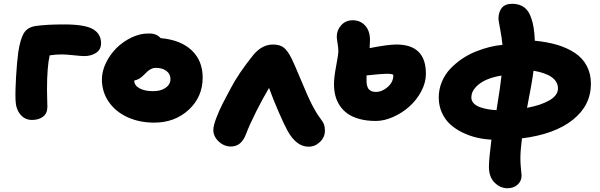

<svg xmlns="http://www.w3.org/2000/svg" viewBox="-20 -688 3165 1013"><path d="M148.9 -55.2Q110.8 -55.2 86.9 -84.7Q63 -114.3 62 -160.2Q60.1 -207 64.7 -283Q69.3 -358.9 76.2 -411.1Q86.4 -479.5 105 -511.7Q123.5 -543.9 168 -550.8Q223.1 -559.1 319.8 -559.1Q428.7 -559.1 472.2 -533.2Q513.2 -507.8 513.2 -460Q513.2 -426.8 487.3 -409.4Q461.4 -392.1 424.8 -392.1Q408.2 -392.1 368.2 -396.5Q328.1 -400.9 305.2 -400.9Q275.4 -400.9 242.2 -396Q228 -335.4 228 -214.8Q228 -193.4 229 -163.1Q230 -132.8 230 -125Q230 -90.3 207.5 -72.8Q185.1 -55.2 148.9 -55.2Z M793.5 -41Q714.4 -41 651.4 -70.3Q588.4 -99.6 553 -151.9Q517.6 -204.1 517.6 -269Q517.6 -312.5 539.3 -356.9Q561 -401.4 595.5 -435.3Q629.9 -469.2 674.8 -490.5Q719.7 -511.7 763.7 -511.2Q804.7 -512.7 827.6 -486.8Q933.1 -477.5 991.2 -422.6Q1049.3 -367.7 1049.3 -278.8Q1049.3 -176.8 975.8 -108.9Q902.3 -41 793.5 -41ZM688.5 -262.2Q688.5 -237.3 715.8 -222.2Q743.2 -207 788.6 -207Q828.6 -207 854 -224.9Q879.4 -242.7 879.4 -271Q879.4 -297.9 857.7 -314Q835.9 -330.1 801.3 -330.1Q789.1 -330.1 777.6 -324.2Q766.1 -318.4 759.3 -312.3Q752.4 -306.2 736.3 -290Q713.9 -267.6 688.5 -263.2Z M1198.7 85Q1161.6 85 1133.5 58.1Q1105.5 31.2 1105.5 -2Q1105.5 -24.4 1121.3 -65.7Q1137.2 -106.9 1154.1 -140.1Q1170.9 -173.3 1197.8 -223.1Q1238.8 -301.3 1316.4 -397.9Q1362.3 -453.1 1420.4 -453.1Q1457 -453.1 1478 -436.3Q1499 -419.4 1519.5 -377Q1533.2 -349.1 1561 -282.2Q1588.9 -215.3 1601.6 -187Q1608.4 -171.9 1614.7 -158.7Q1621.1 -145.5 1625.7 -136.2Q1630.4 -127 1636.2 -116.7Q1642.1 -106.4 1644.8 -101.6Q1647.5 -96.7 1652.8 -88.4Q1658.2 -80.1 1659.4 -78.4Q1660.6 -76.7 1666.3 -68.6Q1671.9 -60.5 1672.4 -60.1Q1685.1 -43.5 1689.7 -30.8Q1694.3 -18.1 1694.3 2Q1694.3 35.6 1668.2 60.8Q1642.1 85.9 1608.4 85.9Q1543.9 85.9 1497.6 2.9Q1478.5 -31.7 1449.2 -99.6Q1419.9 -167.5 1399.4 -224.1Q1366.7 -169.4 1331.3 -98.9Q1295.9 -28.3 1277.3 21Q1252.9 85 1198.7 85Z M1962.9 -49.8Q1914.6 -49.8 1876.5 -60.3Q1838.4 -70.8 1813.5 -88.6Q1788.6 -106.4 1772.2 -131.6Q1755.9 -156.7 1749 -184.6Q1742.2 -212.4 1742.2 -244.1Q1742.2 -280.8 1753.7 -340.6Q1765.1 -400.4 1765.1 -418.9Q1765.1 -435.1 1761 -459.5Q1756.8 -483.9 1756.8 -495.1Q1756.8 -529.3 1780.5 -555.2Q1804.2 -581.1 1840.8 -581.1Q1880.9 -581.1 1906.5 -553.2Q1932.1 -525.4 1932.1 -476.1Q1932.1 -464.4 1930.2 -434.1Q2025.4 -453.1 2071.8 -453.1Q2227.1 -453.1 2227.1 -298.8Q2227.1 -252 2202.4 -205.8Q2177.7 -159.7 2139.6 -125.7Q2101.6 -91.8 2054.2 -70.8Q2006.8 -49.8 1962.9 -49.8ZM1914.1 -289.1Q1914.1 -285.6 1913.8 -277.1Q1913.6 -268.6 1913.8 -263.9Q1914.1 -259.3 1914.3 -251.2Q1914.6 -243.2 1916 -238.5Q1917.5 -233.9 1919.7 -227.5Q1921.9 -221.2 1925.5 -217.5Q1929.2 -213.9 1934.3 -210.2Q1939.5 -206.5 1947 -204.8Q1954.6 -203.1 1963.9 -203.1Q1996.1 -203.1 2025.6 -229Q2055.2 -254.9 2055.2 -291Q2055.2 -298.8 2020 -298.8Q1994.6 -298.8 1914.1 -290Z M2657.7 305.2Q2619.1 305.2 2589.4 275.4Q2559.6 245.6 2559.6 191.9Q2559.6 151.4 2572.8 48.8Q2532.7 46.9 2494.6 37.8Q2456.5 28.8 2419.9 11Q2383.3 -6.8 2355.7 -31.7Q2328.1 -56.6 2311.5 -93.3Q2294.9 -129.9 2294.9 -173.8Q2294.9 -216.8 2311 -255.6Q2327.1 -294.4 2354.2 -323.5Q2381.3 -352.5 2415.8 -376.2Q2450.2 -399.9 2488.3 -415.3Q2526.4 -430.7 2562.5 -439.7Q2598.6 -448.7 2630.9 -451.2Q2627.9 -486.8 2618.9 -534.2Q2609.9 -581.5 2609.9 -587.9Q2609.9 -624 2627.2 -646Q2644.5 -668 2682.6 -668Q2758.8 -668 2782.7 -592.8Q2798.8 -550.8 2801.8 -473.1Q2867.7 -466.8 2920.2 -451.2Q2972.7 -435.5 3013.2 -408.7Q3053.7 -381.8 3075.7 -340.6Q3097.7 -299.3 3097.7 -246.1Q3097.7 -131.8 3002 -55.7Q2906.2 20.5 2733.9 42Q2725.6 106.9 2725.6 147.9Q2725.6 173.8 2728.8 205.1Q2731.9 236.3 2731.9 237.8Q2731.9 267.6 2710.7 286.4Q2689.5 305.2 2657.7 305.2ZM2923.8 -221.2Q2923.8 -292.5 2794.9 -314.9Q2786.6 -249.5 2760.7 -119.1Q2834.5 -132.8 2879.2 -158.9Q2923.8 -185.1 2923.8 -221.2ZM2466.8 -173.8Q2466.8 -156.2 2479.2 -143.1Q2491.7 -129.9 2512.5 -122.6Q2533.2 -115.2 2554.9 -111.6Q2576.7 -107.9 2599.6 -106.9Q2621.1 -239.3 2626 -289.1Q2585.4 -283.2 2550.3 -268.8Q2515.1 -254.4 2491 -229.2Q2466.8 -204.1 2466.8 -173.8Z"/></svg>

Font: Shantell Sans Irregular Bouncy
Style: Regular
Weight: 800
Designer: Stephen Nixon, Anya Danilova, Shantell Martin
Foundry: Arrow Type
Version: Version 1.006;[9816181b4]